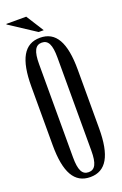

<svg xmlns="http://www.w3.org/2000/svg" viewBox="-160 -871 588 925"><g transform="rotate(-20 134.0 -409.0)"><path d="M87 -111V-589C87 -654 101 -682 134 -682C167 -682 181 -654 181 -589V-111C181 -46 167 -18 134 -18C101 -18 87 -46 87 -111ZM5 -822 138 -735H164L107 -825H5ZM15 -200C15 -60 53 7 134 7C215 7 253 -60 253 -200V-500C253 -640 215 -707 134 -707C53 -707 15 -640 15 -500Z"/></g></svg>

Font: Americaine Condensed
Style: Regular
Weight: 400
Width: 3
Designer: Alan Madić
Foundry: ESAD Valence
Version: Version 0.001;Glyphs 3.1.2 (3151)